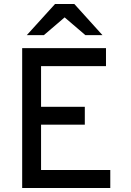

<svg xmlns="http://www.w3.org/2000/svg" viewBox="-20 -941 656 961"><path d="M91 0V-700H510.5V-610H185.5V-406.5H404.5V-317H185.5V-90H532V0ZM114 -765 255.5 -921H352L493 -765H407.5L303.5 -854L199.5 -765Z"/></svg>

Font: Overpass Mono Light Medium
Style: Regular
Weight: 500
Monospace: yes
Version: Version 4.000